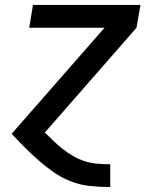

<svg xmlns="http://www.w3.org/2000/svg" viewBox="-20 -540 640 775"><path d="M424 215Q382 215 341.5 210.5Q301 206 264.5 191.5Q228 177 196.5 155Q165 133 136 107.5Q107 82 80 55Q53 28 27 0L402 -428H98L113 -520H547L531 -428L161 -5Q178 12 196 29Q214 46 233.5 61.5Q253 77 274.5 89.5Q296 102 320 110Q344 118 370.5 120.5Q397 123 424 123H425V215Z"/></svg>

Font: Iosevka SS04 Semibold Extended
Style: Italic
Weight: 600
Width: 7
Italic angle: -9°
Monospace: yes
Designer: Belleve Invis
Foundry: Belleve Invis
Version: Version 19.0.0; ttfautohint (v1.8.4)